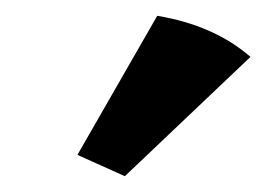

<svg xmlns="http://www.w3.org/2000/svg" viewBox="-20 -787 337 243"><path d="M78 -591 179 -767Q251 -755 297 -715L138 -564Z"/></svg>

Font: Volkhov
Style: Bold
Weight: 700
Designer: Cyreal (www.cyreal.org)
Foundry: Cyreal (www.cyreal.org)
Version: Version 1.010